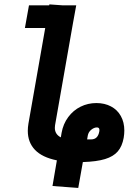

<svg xmlns="http://www.w3.org/2000/svg" viewBox="-20 -750 640 898"><path d="M246 0Q177 -14 143.5 -49.2Q110 -84.5 110 -138Q110 -154 113 -172L191.5 -619H96.5L115.5 -725H210L211 -729.5L273.5 -725H336.5L321 -640L237.5 -164.5Q236.5 -155.5 236.5 -152Q236.5 -122 264.5 -107.5L268 -128.5Q275.5 -170.5 299 -202.2Q322.5 -234 356.8 -251Q391 -268 431 -268Q469.5 -268 499.2 -252.2Q529 -236.5 545.2 -207.2Q561.5 -178 561.5 -139.5Q561.5 -123.5 558.5 -105.5Q551.5 -66 531 -42Q510.5 -18 471.2 -6Q432 6 367.5 8L346 129L225.5 120ZM406 -98Q438 -98 444.5 -135.5Q445 -138 445 -142Q445 -154 433.5 -154Q420 -154 406.8 -143.2Q393.5 -132.5 390.5 -115.5L387.5 -98Z"/></svg>

Font: JuliaMono
Style: Bold Italic
Weight: 700
Italic angle: -9°
Monospace: yes
Designer: cormullion
Foundry: corm
Version: Version 0.057; ttfautohint (v1.8.4)